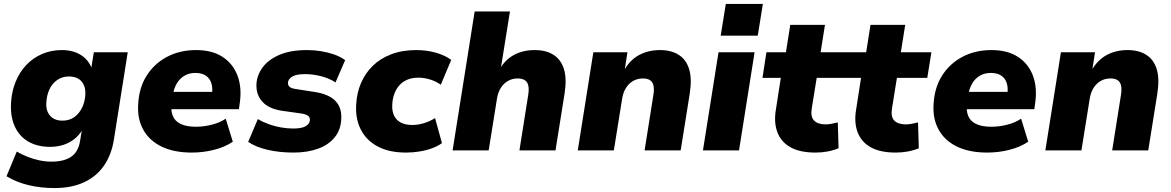

<svg xmlns="http://www.w3.org/2000/svg" viewBox="-20 -763 5940 974"><path d="M257 191Q186 191 124 176Q62 161 13 131L65 6Q91 21 120 32.5Q149 44 180 50.5Q211 57 241 57Q304 57 340.5 32.5Q377 8 386 -47L396 -108L399 -107Q383 -78 357 -57.5Q331 -37 299.5 -27.5Q268 -18 235 -18Q170 -18 124 -44.5Q78 -71 55 -121.5Q32 -172 36 -241Q39 -298 59 -347.5Q79 -397 113 -433Q147 -469 193 -489Q239 -509 294 -509Q350 -509 389.5 -484.5Q429 -460 446 -415L443 -417L456 -498H628L558 -56Q546 21 508 76.5Q470 132 406.5 161.5Q343 191 257 191ZM297 -151Q332 -151 357 -169Q382 -187 396.5 -217Q411 -247 413 -284Q415 -325 393.5 -350Q372 -375 329 -375Q296 -375 270.5 -357.5Q245 -340 231 -310Q217 -280 215 -243Q212 -202 233.5 -176.5Q255 -151 297 -151Z M953 11Q862 11 799.5 -19.5Q737 -50 706.5 -105.5Q676 -161 681 -234Q685 -317 723.5 -378.5Q762 -440 827 -474.5Q892 -509 975 -509Q1056 -509 1109 -474.5Q1162 -440 1185 -379Q1208 -318 1196 -238L1192 -209H826L839 -297H1069L1055 -284Q1060 -317 1052 -341.5Q1044 -366 1024 -379.5Q1004 -393 971 -393Q939 -393 915 -378.5Q891 -364 876.5 -339Q862 -314 857 -281L851 -247Q845 -205 856 -176.5Q867 -148 897 -134Q927 -120 974 -120Q1014 -120 1055 -130.5Q1096 -141 1125 -161L1161 -44Q1121 -17 1066 -3Q1011 11 953 11Z M1469 11Q1399 11 1339.5 -2.5Q1280 -16 1239 -43L1288 -159Q1313 -144 1343.5 -133Q1374 -122 1406 -116.5Q1438 -111 1467 -111Q1511 -111 1531 -123Q1551 -135 1552 -153Q1553 -167 1543.5 -175Q1534 -183 1510 -187L1411 -201Q1343 -211 1310.5 -247.5Q1278 -284 1281 -338Q1284 -383 1313 -422Q1342 -461 1398 -485Q1454 -509 1538 -509Q1573 -509 1607.5 -503.5Q1642 -498 1674 -487Q1706 -476 1731 -458L1682 -345Q1650 -366 1608.5 -376.5Q1567 -387 1528 -387Q1483 -387 1462.5 -374.5Q1442 -362 1441 -344Q1440 -331 1448.5 -323Q1457 -315 1477 -312L1573 -297Q1648 -286 1681.5 -251Q1715 -216 1711 -158Q1709 -105 1678 -66.5Q1647 -28 1593 -8.5Q1539 11 1469 11Z M2040 11Q1954 11 1896 -20Q1838 -51 1810 -106.5Q1782 -162 1787 -234Q1790 -292 1811.5 -342Q1833 -392 1871.5 -429.5Q1910 -467 1965.5 -488Q2021 -509 2092 -509Q2144 -509 2191.5 -495.5Q2239 -482 2269 -459L2216 -333Q2195 -349 2164 -359Q2133 -369 2103 -369Q2069 -369 2044.5 -358Q2020 -347 2004 -328Q1988 -309 1979.5 -284.5Q1971 -260 1970 -232Q1967 -185 1992.5 -157Q2018 -129 2073 -129Q2101 -129 2131.5 -138.5Q2162 -148 2187 -164L2222 -37Q2202 -22 2172 -11Q2142 0 2108 5.5Q2074 11 2040 11Z M2276 0 2388 -705H2567L2520 -412H2515Q2543 -461 2588.5 -485Q2634 -509 2693 -509Q2749 -509 2787 -485.5Q2825 -462 2840.5 -413.5Q2856 -365 2844 -288L2798 0H2615L2660 -284Q2664 -311 2660 -329Q2656 -347 2642.5 -356Q2629 -365 2606 -365Q2579 -365 2557 -352.5Q2535 -340 2520.5 -317Q2506 -294 2501 -262L2459 0Z M2911 0 2990 -498H3163L3149 -408H3147Q3176 -459 3222.5 -484Q3269 -509 3328 -509Q3384 -509 3422 -485.5Q3460 -462 3475.5 -413.5Q3491 -365 3479 -288L3433 0H3250L3295 -284Q3299 -311 3295 -329Q3291 -347 3278 -356Q3265 -365 3241 -365Q3214 -365 3192 -352.5Q3170 -340 3155.5 -317Q3141 -294 3136 -262L3094 0Z M3636 -582 3662 -743H3850L3824 -582ZM3546 0 3625 -498H3808L3729 0Z M4117 11Q4038 11 3990 -16Q3942 -43 3923.5 -92.5Q3905 -142 3916 -207L3941 -368H3848L3868 -498H3967L3989 -637H4165L4143 -498H4298L4277 -368H4123L4098 -213Q4091 -170 4110 -151Q4129 -132 4169 -132Q4183 -132 4198.5 -135Q4214 -138 4230 -142L4234 -11Q4208 0 4178 5.5Q4148 11 4117 11Z M4524 11Q4445 11 4397 -16Q4349 -43 4330.5 -92.5Q4312 -142 4323 -207L4348 -368H4255L4275 -498H4374L4396 -637H4572L4550 -498H4705L4684 -368H4530L4505 -213Q4498 -170 4517 -151Q4536 -132 4576 -132Q4590 -132 4605.5 -135Q4621 -138 4637 -142L4641 -11Q4615 0 4585 5.5Q4555 11 4524 11Z M4988 11Q4897 11 4834.5 -19.5Q4772 -50 4741.5 -105.5Q4711 -161 4716 -234Q4720 -317 4758.5 -378.5Q4797 -440 4862 -474.5Q4927 -509 5010 -509Q5091 -509 5144 -474.5Q5197 -440 5220 -379Q5243 -318 5231 -238L5227 -209H4861L4874 -297H5104L5090 -284Q5095 -317 5087 -341.5Q5079 -366 5059 -379.5Q5039 -393 5006 -393Q4974 -393 4950 -378.5Q4926 -364 4911.5 -339Q4897 -314 4892 -281L4886 -247Q4880 -205 4891 -176.5Q4902 -148 4932 -134Q4962 -120 5009 -120Q5049 -120 5090 -130.5Q5131 -141 5160 -161L5196 -44Q5156 -17 5101 -3Q5046 11 4988 11Z M5283 0 5362 -498H5535L5521 -408H5519Q5548 -459 5594.5 -484Q5641 -509 5700 -509Q5756 -509 5794 -485.5Q5832 -462 5847.5 -413.5Q5863 -365 5851 -288L5805 0H5622L5667 -284Q5671 -311 5667 -329Q5663 -347 5650 -356Q5637 -365 5613 -365Q5586 -365 5564 -352.5Q5542 -340 5527.5 -317Q5513 -294 5508 -262L5466 0Z"/></svg>

Font: Nunito Sans 10pt Black
Style: Italic
Weight: 900
Italic angle: -9°
Designer: Vernon Adams
Foundry: Vernon Adams
Version: Version 3.101;gftools[0.9.27]